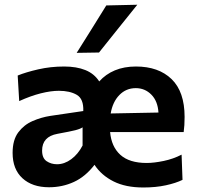

<svg xmlns="http://www.w3.org/2000/svg" viewBox="-20 -798 850 830"><path d="M192 11.5Q119.5 11.5 77 -27.5Q34.5 -66.5 34.5 -137Q34.5 -193 59 -225.8Q83.5 -258.5 121 -274.8Q158.5 -291 197.5 -297L340 -318Q342 -370.5 312 -388Q282 -405.5 234.5 -405.5Q200 -405.5 156.2 -394.5Q112.5 -383.5 63 -361L56.5 -471.5Q92 -486 145.2 -498.2Q198.5 -510.5 257.5 -510.5Q311 -510.5 349.2 -495Q387.5 -479.5 409 -446Q436.5 -477 476.5 -493.8Q516.5 -510.5 567.5 -510.5Q665.5 -510.5 721.8 -456Q778 -401.5 778 -292.5Q778 -254.5 774 -227H456Q461.5 -164 500.2 -128.8Q539 -93.5 614 -93.5Q645.5 -93.5 687.5 -102.2Q729.5 -111 765 -129.5L769 -20.5Q740.5 -6.5 697 3Q653.5 12.5 599.5 12.5Q523 12.5 470.8 -13.8Q418.5 -40 388.5 -85.5Q349.5 -34.5 299.5 -11.5Q249.5 11.5 192 11.5ZM567 -417Q525 -417 496 -387.2Q467 -357.5 458.5 -307.5L665 -311.5Q662 -361 634.2 -389Q606.5 -417 567 -417ZM226.5 -88Q258.5 -88 288 -109.8Q317.5 -131.5 337 -169V-247.5Q326.5 -240.5 306 -235.2Q285.5 -230 228.5 -219.5Q162 -207.5 162 -147Q162 -114.5 181.5 -101.2Q201 -88 226.5 -88ZM311.5 -569.5Q343.5 -620.5 375.8 -672Q408 -723.5 439.5 -774.5L573.5 -777.5Q530.5 -724 489.2 -672.5Q448 -621 408 -571Z"/></svg>

Font: Heraclito SemiBold
Style: Regular
Weight: 600
Designer: Kostas Bartsokas (font) & Cristiano Sobral (main changes)
Foundry: Kostas Bartsokas (font) & Cristiano Sobral (main changes)
Version: Version 1.00;July 8, 2020;FontCreator 13.0.0.2655 64-bit